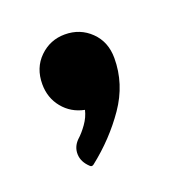

<svg xmlns="http://www.w3.org/2000/svg" viewBox="-60 -280 321 343"><g transform="rotate(-20 100.0 -108.0)"><path d="M84 -88Q59 -93 43.5 -112Q28 -131 28 -157Q28 -188 48 -207.5Q68 -227 96 -227Q125 -227 145 -207.5Q165 -188 165 -157Q165 -108 136 -66Q107 -24 65 9Q61 12 58 9Q45 -3 44.5 -17.5Q44 -32 55 -43Q64 -51 72.5 -63Q81 -75 84 -88Z"/></g></svg>

Font: Zain ExtraBold
Style: Regular
Weight: 800
Designer: Zain,Boutros
Foundry: Mobile Telecommunications Company (Zain), 2024
Version: Version 1.50; ttfautohint (v1.8.4)